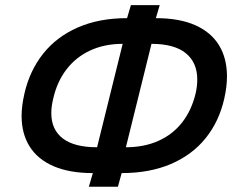

<svg xmlns="http://www.w3.org/2000/svg" viewBox="-20 -709 897 729"><path d="M332.5 -51.8Q243.7 -51.8 183.1 -78.1Q122.6 -104.5 92.3 -153.1Q62 -201.7 62 -269Q62 -306.6 72.8 -354Q92.8 -440.9 143.8 -505.1Q194.8 -569.3 275.4 -604.7Q356 -640.1 462.4 -640.1L477.1 -689.5H586.4L571.8 -640.1Q661.1 -640.1 721.4 -613.3Q781.7 -586.4 811.8 -536.9Q841.8 -487.3 841.8 -418.9Q841.8 -379.4 831.5 -334.5Q812 -248 761 -184.6Q710 -121.1 629.2 -86.4Q548.3 -51.8 441.9 -51.8L427.7 0H317.4ZM445.8 -542.5Q376.5 -542.5 322 -517.1Q267.6 -491.7 231.9 -444.8Q196.3 -397.9 182.1 -334.5Q174.8 -305.2 174.8 -279.3Q174.8 -216.8 218.5 -183.3Q262.2 -149.9 348.6 -149.9ZM722.7 -354Q729 -381.3 729 -407.2Q729 -471.7 685.3 -507.1Q641.6 -542.5 555.2 -542.5L458 -149.9Q527.3 -149.9 581.8 -174.3Q636.2 -198.7 671.9 -244.6Q707.5 -290.5 722.7 -354Z"/></svg>

Font: Acari Sans SemiBold
Style: Italic
Weight: 600
Italic angle: -13°
Designer: Alfredo Marco Pradil and Stefan Peev
Foundry: Hanken Design Co.
Version: Version 1.045;January 11, 2019;FontCreator 11.5.0.2425 64-bi